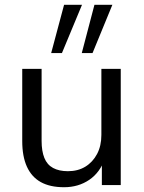

<svg xmlns="http://www.w3.org/2000/svg" viewBox="-20 -774 601 803"><path d="M248 9Q189 9 150.5 -12.5Q112 -34 92.5 -77Q73 -120 73 -184V-486H154V-185Q154 -142 165.5 -113.5Q177 -85 202 -71.5Q227 -58 264 -58Q306 -58 337 -77Q368 -96 386 -130Q404 -164 404 -210V-486H485V0H406V-112H419Q399 -53 353.5 -22Q308 9 248 9ZM322 -552 375 -754H450L367 -552ZM194 -552 248 -754H323L239 -552Z"/></svg>

Font: NunitoSans1
Style: Book
Weight: 400
Designer: Vernon Adams
Foundry: Vernon Adams
Version: Version 3.101;gftools[0.9.27]